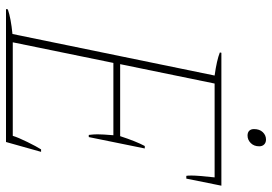

<svg xmlns="http://www.w3.org/2000/svg" viewBox="-150 -734 885 624"><g transform="rotate(90 292.0 -422.5)"><path d="M400 -806Q400 -824 410 -834.5Q420 -845 434 -845Q444 -845 450 -839Q456 -833 456 -823Q456 -806 445.5 -795.5Q435 -785 421 -785Q411 -785 405.5 -790.5Q400 -796 400 -806ZM11 -6Q40 -16 91 -21L226 -678Q176 -685 151 -695L152 -700H584L561 -586H552Q551 -590 551 -603Q551 -624 557 -678H252L189 -371H423Q440 -423 455 -451H463L426 -269H419Q417 -285 417 -297Q417 -313 420 -349H185L118 -22H422Q427 -39 442 -69.5Q457 -100 466 -114H474L442 0H10Z"/></g></svg>

Font: Trirong Thin
Style: Italic
Weight: 250
Italic angle: -12°
Designer: Katatrad Team
Foundry: CadsonDemak
Version: Version 1.001